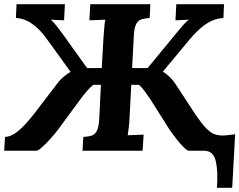

<svg xmlns="http://www.w3.org/2000/svg" viewBox="-28 -720 1143 917"><path d="M1008 177Q1014 99 1002.5 49.5Q991 0 947 0H873Q865 -1 848 -18Q831 -35 812.5 -59Q794 -83 781 -102L690 -246Q677 -265 662.5 -285Q648 -305 635 -315H599L591 -164Q590 -137 587 -112Q584 -87 582 -74L658 -77L653 0H366L370 -66Q393 -67 409 -72Q425 -77 434.5 -95Q444 -113 446 -153L454 -315H418Q404 -305 387 -285Q370 -265 356 -246L250 -102Q236 -83 214.5 -59Q193 -35 174 -18Q155 -1 146 0H-8L-4 -66Q19 -67 42 -82Q65 -97 88 -121.5Q111 -146 133 -174L244 -319Q256 -336 272.5 -350.5Q289 -365 309 -377L197 -532Q167 -573 141 -594.5Q115 -616 92.5 -624.5Q70 -633 48 -634L51 -700H282L278 -623L215 -626Q227 -616 247.5 -589.5Q268 -563 294 -526L388 -395H458L466 -536Q468 -563 470 -588Q472 -613 475 -626L399 -623L403 -700H690L687 -634Q665 -633 648.5 -628Q632 -623 622.5 -605.5Q613 -588 611 -547L603 -395H677L785 -526Q814 -561 829.5 -580Q845 -599 855 -609Q865 -619 874 -626L810 -623L814 -700H1042L1039 -634Q1017 -633 993 -624.5Q969 -616 941 -594.5Q913 -573 878 -532L750 -378Q770 -365 784.5 -350.5Q799 -336 810 -319L905 -174Q920 -152 935 -132.5Q950 -113 965.5 -99Q981 -85 994 -80Q1018 -71 1044.5 -73Q1071 -75 1095 -79L1081 177Z"/></svg>

Font: Lora Italic
Style: Italic
Weight: 400
Italic angle: -3°
Designer: Olga Karpushina, Alexei Vanyashin (Cyrillic)
Foundry: Cyreal
Version: Version 2.210; ttfautohint (v1.8.1.43-b0c9)